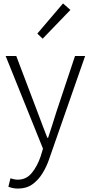

<svg xmlns="http://www.w3.org/2000/svg" viewBox="-20 -861 530 1121"><path d="M85 240Q70 240 55 237Q40 234 29 229L41 180Q49 183 61 185.5Q73 188 84 188Q133 188 165 149.5Q197 111 217 53L231 7L13 -534H75L199 -207Q212 -172 227 -132.5Q242 -93 256 -57H261Q273 -93 285.5 -132.5Q298 -172 309 -207L418 -534H477L269 62Q254 108 229.5 148.5Q205 189 170 214.5Q135 240 85 240ZM229 -635 198 -665 348 -841 391 -803Z"/></svg>

Font: Noto Sans SC Thin Light
Style: Regular
Weight: 300
Version: Version 2.004-H2;hotconv 1.0.118;makeotfexe 2.5.65603